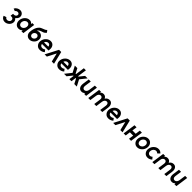

<svg xmlns="http://www.w3.org/2000/svg" viewBox="986 -3832 7151 7151"><g transform="rotate(45 4561.0 -256.5)"><path d="M304 -524Q240 -524 178 -486Q116 -448 90 -390L188 -354Q201 -378 226 -393Q240 -401 255.5 -405Q271 -409 288 -409Q327 -409 351 -386Q376 -364 370 -325Q365 -286 334 -262Q303 -238 264 -237H213L197 -122H248Q293 -122 322 -92Q349 -64 343 -18Q337 27 301 55Q264 84 221 84Q204 84 189 79.5Q174 75 161 68Q148 60 139.5 49.5Q131 39 126 25L18 61Q25 92 41.5 116.5Q58 141 83 160Q135 199 203 199Q294 199 367 137Q440 75 452 -16Q460 -65 437 -113Q427 -132 413.5 -149Q400 -166 382 -181Q425 -215 449 -250Q462 -269 469.5 -288Q477 -307 480 -326Q491 -410 440 -467Q388 -524 304 -524Z M963 -500 955 -439Q952 -443 948.5 -448Q945 -453 942 -457Q899 -512 817 -512Q715 -512 638 -436Q560 -359 545 -250Q530 -140 586 -64Q642 12 743 12Q827 12 886 -43Q890 -47 894 -51Q898 -55 901 -59L893 0H992L1062 -500ZM809 -398Q866 -398 896 -355Q911 -335 916.5 -308.5Q922 -282 918 -250Q913 -219 900.5 -193Q888 -167 867 -145Q824 -102 768 -102Q710 -102 678 -146Q647 -189 656 -250Q665 -312 708 -355Q752 -398 809 -398Z M1538 -712Q1505 -664 1354 -614Q1263 -583 1200 -475Q1169 -420 1151 -351Q1133 -282 1128 -198Q1124 -110 1178 -49Q1233 12 1321 12Q1415 12 1489 -56Q1563 -123 1576 -218Q1589 -313 1534 -381Q1480 -448 1385 -448Q1335 -448 1286 -415Q1294 -433 1304.5 -448Q1315 -463 1328 -474Q1345 -488 1367.5 -499.5Q1390 -511 1420 -520Q1456 -531 1481.5 -540.5Q1507 -550 1523 -557Q1542 -567 1562 -586Q1582 -605 1604 -631ZM1369 -333Q1415 -333 1442 -299Q1470 -264 1463 -218Q1457 -172 1419 -137Q1382 -103 1337 -103Q1291 -103 1263 -137Q1237 -171 1243 -218Q1250 -266 1286 -299Q1324 -333 1369 -333Z M2112 -205 2118 -250Q2134 -363 2081 -437Q2027 -512 1929 -512Q1826 -512 1747 -436Q1666 -360 1651 -250Q1636 -141 1697 -65Q1757 12 1860 12Q1977 12 2060 -64L1995 -146Q1948 -103 1876 -103Q1829 -103 1798 -134Q1785 -148 1777 -166Q1769 -184 1767 -205ZM1911 -402Q1957 -402 1980 -373Q2003 -345 2005 -300H1779Q1795 -344 1827 -372Q1865 -402 1911 -402Z M2112 0 2371 -500H2487L2606 0H2489L2407 -344L2229 0Z M3133 -205 3139 -250Q3155 -363 3102 -437Q3048 -512 2950 -512Q2847 -512 2768 -436Q2687 -360 2672 -250Q2657 -141 2718 -65Q2778 12 2881 12Q2998 12 3081 -64L3016 -146Q2969 -103 2897 -103Q2850 -103 2819 -134Q2806 -148 2798 -166Q2790 -184 2788 -205ZM2932 -402Q2978 -402 3001 -373Q3024 -345 3026 -300H2800Q2816 -344 2848 -372Q2886 -402 2932 -402Z M3204 -500 3335 -250 3134 0H3266L3467 -250L3336 -500ZM3877 -500H3745L3544 -250L3675 0H3807L3676 -250ZM3510 -668 3459 -308H3359L3343 -193H3443L3416 0H3525L3552 -193H3653L3669 -308H3568L3619 -668Z M3934 -500 3897 -238Q3890 -183 3897 -138Q3904 -93 3927 -58Q3972 12 4061 12Q4135 12 4187 -39Q4191 -42 4194 -45.5Q4197 -49 4201 -53L4193 0H4297L4367 -500H4258L4221 -234Q4212 -175 4176 -139Q4140 -103 4095 -103Q4049 -103 4023 -139Q3998 -174 4006 -234L4043 -500Z M5149 0 5186 -262Q5194 -318 5187 -363.5Q5180 -409 5158 -443Q5115 -512 5027 -512Q4940 -512 4882 -444Q4876 -436 4870.5 -427.5Q4865 -419 4860 -410Q4857 -419 4853 -427.5Q4849 -436 4844 -443Q4800 -512 4712 -512Q4638 -512 4587 -459Q4585 -457 4582.5 -454.5Q4580 -452 4578 -450L4585 -500H4482L4411 0H4520L4558 -266Q4566 -326 4600 -362Q4634 -397 4679 -397Q4723 -397 4748 -362Q4772 -327 4763 -266L4726 0H4835L4872 -266Q4881 -326 4915 -362Q4949 -397 4993 -397Q5038 -397 5062 -362Q5086 -327 5078 -266L5040 0Z M5723 -205 5729 -250Q5745 -363 5692 -437Q5638 -512 5540 -512Q5437 -512 5358 -436Q5277 -360 5262 -250Q5247 -141 5308 -65Q5368 12 5471 12Q5588 12 5671 -64L5606 -146Q5559 -103 5487 -103Q5440 -103 5409 -134Q5396 -148 5388 -166Q5380 -184 5378 -205ZM5522 -402Q5568 -402 5591 -373Q5614 -345 5616 -300H5390Q5406 -344 5438 -372Q5476 -402 5522 -402Z M5723 0 5982 -500H6098L6217 0H6100L6018 -344L5840 0Z M6274 0H6383L6410 -193H6584L6557 0H6666L6737 -500H6628L6601 -308H6427L6454 -500H6345Z M7067 -512Q6965 -512 6885 -436Q6804 -359 6789 -250Q6774 -141 6832 -65Q6891 12 6993 12Q7095 12 7175 -65Q7255 -141 7270 -250Q7285 -360 7227 -436Q7169 -512 7067 -512ZM7050 -397Q7107 -397 7139 -354Q7170 -312 7161 -250Q7156 -219 7144 -193.5Q7132 -168 7110 -146Q7066 -103 7009 -103Q6953 -103 6921 -146Q6890 -189 6899 -250Q6903 -281 6916 -307Q6929 -333 6950 -354Q6994 -397 7050 -397Z M7610 -512Q7507 -512 7427 -436Q7347 -360 7332 -250Q7317 -140 7375 -64Q7433 12 7536 12Q7637 12 7718 -64L7652 -146Q7609 -103 7552 -103Q7496 -103 7464 -146Q7432 -189 7441 -250Q7450 -312 7493 -354Q7537 -397 7593 -397Q7650 -397 7682 -354L7770 -436Q7711 -512 7610 -512Z M8524 0 8561 -262Q8569 -318 8562 -363.5Q8555 -409 8533 -443Q8490 -512 8402 -512Q8315 -512 8257 -444Q8251 -436 8245.5 -427.5Q8240 -419 8235 -410Q8232 -419 8228 -427.5Q8224 -436 8219 -443Q8175 -512 8087 -512Q8013 -512 7962 -459Q7960 -457 7957.5 -454.5Q7955 -452 7953 -450L7960 -500H7857L7786 0H7895L7933 -266Q7941 -326 7975 -362Q8009 -397 8054 -397Q8098 -397 8123 -362Q8147 -327 8138 -266L8101 0H8210L8247 -266Q8256 -326 8290 -362Q8324 -397 8368 -397Q8413 -397 8437 -362Q8461 -327 8453 -266L8415 0Z M8689 -500 8652 -238Q8645 -183 8652 -138Q8659 -93 8682 -58Q8727 12 8816 12Q8890 12 8942 -39Q8946 -42 8949 -45.5Q8952 -49 8956 -53L8948 0H9052L9122 -500H9013L8976 -234Q8967 -175 8931 -139Q8895 -103 8850 -103Q8804 -103 8778 -139Q8753 -174 8761 -234L8798 -500Z"/></g></svg>

Font: Unageo
Style: SemiBold-Italic
Weight: 600
Designer: Richard Sepsi
Foundry: Richard Sepsi
Version: Version 2.000